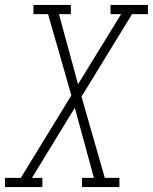

<svg xmlns="http://www.w3.org/2000/svg" viewBox="-54 -755 617 775"><path d="M-34 0V-37H30L234 -370L140 -698H81V-735H232V-698H184L261 -415L435 -698H392V-735H543V-698H479L275 -365L369 -37H428V0H277V-37H325L248 -320L75 -37H117V0Z"/></svg>

Font: Iosevka Slab XLtObl
Style: Regular
Weight: 200
Italic angle: -9°
Monospace: yes
Designer: Belleve Invis
Foundry: Belleve Invis
Version: Version 11.1.1; ttfautohint (v1.8.3)